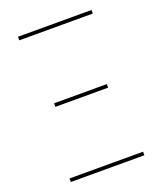

<svg xmlns="http://www.w3.org/2000/svg" viewBox="-136 -824 772 913"><g transform="rotate(-20 250.0 -367.5)"><path d="M64 -717V-735H436V-717ZM117 -361V-379H384V-361ZM64 0V-18H436V0Z"/></g></svg>

Font: Iosevka SS04 Thin
Style: Regular
Weight: 100
Monospace: yes
Designer: Belleve Invis
Foundry: Belleve Invis
Version: Version 19.0.0; ttfautohint (v1.8.4)